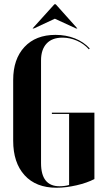

<svg xmlns="http://www.w3.org/2000/svg" viewBox="-20 -873 503 903"><path d="M42 -497Q42 -595 95 -652Q148 -709 241 -709Q290 -709 332 -692.5Q374 -676 402 -645L398 -641Q375 -667 342 -681.5Q309 -696 274 -696Q225 -696 199 -668Q173 -640 173 -589V-106Q173 3 260 3Q271 3 283 1.5Q295 0 305 -3V-337H224V-343H424V-31Q407 -22 385.5 -14.5Q364 -7 340 -1.5Q316 4 292 7Q268 10 246 10Q149 10 95.5 -49Q42 -108 42 -211ZM236 -853H242L344 -739H338L238 -785L139 -739H133Z"/></svg>

Font: Moniqa Black Display
Style: Regular
Weight: 900
Designer: Rajesh Rajput
Foundry: Rajesh Rajput
Version: Version 1.000